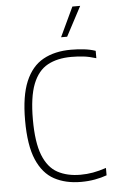

<svg xmlns="http://www.w3.org/2000/svg" viewBox="-56 -837 519 882"><g transform="rotate(-5 203.5 -396.0)"><path d="M282 7Q211 7 159 -21Q107 -49 78.5 -115.2Q50 -181.5 50 -297Q50 -409 78.2 -476Q106.5 -543 159.8 -572.5Q213 -602 288 -602Q316 -602 346.2 -598.8Q376.5 -595.5 401 -587V-553Q369 -563 342 -566Q315 -569 287 -569Q222 -569 177.2 -544.5Q132.5 -520 109.2 -460.8Q86 -401.5 86 -298Q86 -192 109.5 -132.8Q133 -73.5 177 -49.8Q221 -26 282 -26Q312 -26 340 -31Q368 -36 401 -47V-13Q376.5 -4 346.2 1.5Q316 7 282 7ZM248 -663 312 -799H348L276 -663Z"/></g></svg>

Font: Encode Sans SC Condensed Thin
Style: Regular
Weight: 100
Width: 3
Designer: Multiple Designers
Foundry: Impallari Type
Version: Version 3.002